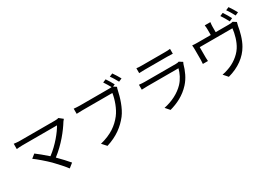

<svg xmlns="http://www.w3.org/2000/svg" viewBox="14 -1824 3971 2838"><g transform="rotate(-30 2000.0 -404.5)"><path d="M865 -685C851 -680 829 -677 801 -677H205C170 -677 131 -681 103 -685V-595C123 -597 166 -601 205 -601H793C743 -511 628 -364 481 -254C413 -315 331 -381 294 -408L229 -356C282 -319 398 -219 458 -159C521 -94 601 -6 638 45L711 -13C671 -62 600 -137 540 -197C705 -323 832 -486 904 -603C910 -612 919 -623 929 -634Z M1835 -699C1815 -737 1779 -797 1755 -831L1701 -808C1723 -776 1753 -726 1774 -688C1758 -685 1744 -685 1731 -685H1230C1197 -685 1157 -688 1130 -691V-603C1155 -604 1190 -606 1229 -606H1741C1727 -510 1681 -371 1610 -280C1526 -173 1414 -88 1220 -40L1288 35C1471 -22 1590 -115 1682 -232C1761 -335 1809 -496 1831 -601C1835 -621 1839 -637 1846 -651L1797 -682ZM1829 -834C1856 -799 1889 -742 1911 -701L1966 -725C1945 -763 1909 -823 1884 -857Z M2821 -517C2810 -511 2789 -509 2766 -509H2239C2212 -509 2178 -511 2142 -515V-431C2177 -433 2215 -434 2239 -434H2770C2752 -362 2712 -277 2651 -213C2566 -124 2441 -59 2299 -30L2361 41C2488 6 2614 -53 2719 -168C2793 -249 2838 -353 2865 -452C2867 -459 2873 -472 2878 -481ZM2231 -662C2258 -664 2290 -665 2321 -665H2713C2747 -665 2781 -664 2805 -662V-745C2781 -741 2746 -740 2714 -740H2321C2289 -740 2257 -741 2231 -745Z M3827 -679C3807 -720 3770 -780 3745 -816L3692 -793C3719 -755 3753 -695 3773 -655ZM3513 -621V-714C3513 -735 3515 -758 3519 -789H3423C3428 -758 3429 -735 3429 -714V-621H3207C3172 -621 3143 -622 3114 -625C3117 -603 3118 -569 3118 -548V-373C3118 -353 3116 -326 3114 -309H3201C3199 -324 3198 -350 3198 -368V-547H3756C3747 -461 3716 -340 3661 -256C3600 -161 3490 -86 3390 -54C3358 -42 3320 -31 3287 -26L3352 48C3535 -1 3672 -103 3747 -235C3803 -330 3832 -455 3845 -535C3849 -554 3855 -581 3860 -595L3806 -629C3793 -625 3775 -621 3737 -621ZM3809 -824C3837 -787 3870 -730 3892 -687L3946 -711C3927 -748 3888 -810 3862 -847Z"/></g></svg>

Font: Noto Sans CJK KR Regular
Style: Regular
Weight: 400
Designer: Ryoko NISHIZUKA (kana & ideographs); Paul D. Hunt (Latin, Greek & Cyrillic); Wenlong ZHANG (bopomofo); Sandoll Communica
Foundry: Adobe Systems Incorporated
Version: Version 1.004;PS 1.004;hotconv 1.0.82;makeotf.lib2.5.63406